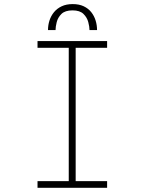

<svg xmlns="http://www.w3.org/2000/svg" viewBox="-20 -896 690 916"><path d="M159 0V-32H308V-668H159V-700H491V-668H341V-32H491V0ZM327 -876.5Q357.5 -876.5 379.5 -866Q401.5 -855.5 415.5 -837.8Q429.5 -820 436.2 -798Q443 -776 443 -752.5H407Q407 -768 401.2 -790.2Q395.5 -812.5 378.2 -829.5Q361 -846.5 326 -846.5Q290.5 -846.5 273.2 -829.5Q256 -812.5 250.5 -790.2Q245 -768 245 -752.5H209Q209 -776 216 -798Q223 -820 237.5 -837.8Q252 -855.5 274.2 -866Q296.5 -876.5 327 -876.5Z"/></svg>

Font: Trispace Thin Thin
Style: Regular
Weight: 250
Version: Version 1.210